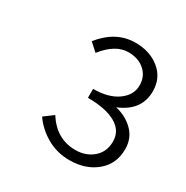

<svg xmlns="http://www.w3.org/2000/svg" viewBox="-115 -989 632 652"><g transform="rotate(30 201.0 -663.0)"><path d="M240 -434Q191 -434 151 -457Q111 -480 86 -516L122 -543Q166 -474 240 -474Q281 -474 309 -498Q337 -522 337 -563Q337 -605 298 -627Q259 -649 189 -649V-684Q249 -684 284.5 -709.5Q320 -735 320 -773Q320 -808 295.5 -830Q271 -852 231 -852Q181 -852 135 -794L104 -822Q160 -892 236 -892Q293 -892 331 -861Q369 -830 369 -778Q369 -702 288 -669Q329 -660 357.5 -632Q386 -604 386 -561Q386 -503 344.5 -468.5Q303 -434 240 -434Z"/></g></svg>

Font: NotoSansHansLight
Style: Regular
Weight: 300
Designer: Ryoko NISHIZUKA  (kana & ideographs); Paul D. Hunt (Latin, Greek & Cyrillic); Wenlong ZHANG  (bopomofo); Sandoll Communi
Foundry: Adobe Systems Incorporated
Version: Version 1.00;December 8, 2021;FontCreator 13.0.0.2675 64-bit